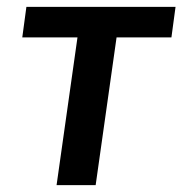

<svg xmlns="http://www.w3.org/2000/svg" viewBox="-20 -540 532 560"><path d="M259 0 320 -431H480L492 -520H57L45 -431H206L145 0Z"/></svg>

Font: Brisa Sans Medium
Style: Italic
Weight: 600
Italic angle: -8°
Designer: Dalton Maag Ltd
Foundry: Dalton Maag Ltd
Version: Version 1.101;July 10, 2019;FontCreator 11.5.0.2425 64-bit